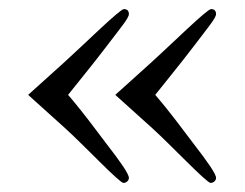

<svg xmlns="http://www.w3.org/2000/svg" viewBox="-20 -436 540 423"><path d="M42 -227 123 -154C164 -117 243 -33 252 -33C258 -33 264 -38 264 -44C264 -53 245 -80 214 -120C192 -149 162 -190 130 -227C156 -260 182 -291 214 -333C245 -374 264 -396 264 -405C264 -410 262 -416 253 -416C244 -416 165 -338 123 -300ZM234 -227 315 -154C356 -117 435 -33 444 -33C450 -33 456 -38 456 -44C456 -53 437 -80 406 -120C384 -149 354 -190 322 -227C348 -260 374 -291 406 -333C437 -374 456 -396 456 -405C456 -410 454 -416 445 -416C436 -416 357 -338 315 -300Z"/></svg>

Font: XITS
Style: Regular
Weight: 400
Designer: MicroPress Inc., with final additions and corrections provided by Coen Hoffman, Elsevier (retired)
Version: Version 1.302